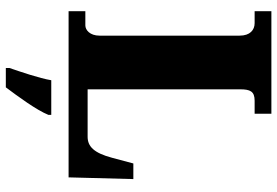

<svg xmlns="http://www.w3.org/2000/svg" viewBox="-170 -584 975 676"><g transform="rotate(90 318.0 -246.5)"><path d="M20 0H605L611 -228H556L536 -153C519 -89 496 -67 462 -67H295V-604C295 -639 302 -655 335 -655H381V-714H20V-655H62C86 -655 106 -639 106 -602V-109C106 -75 86 -59 70 -59H20ZM220 208V221H288C321 177 368 113 385 71V61H263C256 103 233 170 220 208Z"/></g></svg>

Font: Noto Serif Tamil SemiCondensed Black
Style: Italic
Weight: 900
Width: 4
Italic angle: -12°
Designer: Indian Type Foundry, Tom Grace, and the Monotype Design Team
Foundry: Monotype Imaging Inc.
Version: Version 2.003